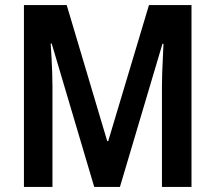

<svg xmlns="http://www.w3.org/2000/svg" viewBox="-20 -734 845 754"><path d="M350 0 183 -563H179Q181 -534 182.5 -504.5Q184 -475 185 -447.5Q186 -420 186 -397V0H74V-714H242L401 -180H405L565 -714H732V0H616V-398Q616 -423 617 -449.5Q618 -476 619.5 -505Q621 -534 622 -562H618L451 0Z"/></svg>

Font: Noto Sans Khmer Condensed SemiBold
Style: Regular
Weight: 600
Width: 3
Designer: Danh Hong and the Monotype Design Team
Foundry: Monotype Imaging Inc.
Version: Version 2.004